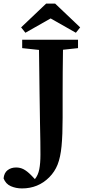

<svg xmlns="http://www.w3.org/2000/svg" viewBox="-83 -885 487 1073"><path d="M41 -616V-663H353V-616L269 -607Q268 -546 267.5 -483.5Q267 -421 267 -358V-227Q267 -131 261 -68.5Q255 -6 239 34.5Q223 75 192 106Q130 168 40 168Q6 168 -22.5 155.5Q-51 143 -63 112Q-60 81 -40.5 66Q-21 51 7 51Q30 51 49 61Q68 71 90 93L112 116Q130 94 136.5 61Q143 28 143 -21Q143 -50 142.5 -92.5Q142 -135 140.5 -201.5Q139 -268 138 -366.5Q137 -465 135 -606ZM225 -865 365 -732 341 -702 200 -782 59 -702 35 -732 175 -865Z"/></svg>

Font: Source Serif Pro Semibold
Style: Regular
Weight: 600
Designer: Frank Grießhammer
Foundry: Adobe Systems Incorporated
Version: Version 3.000;hotconv 1.0.109;makeotfexe 2.5.65596